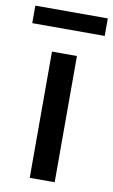

<svg xmlns="http://www.w3.org/2000/svg" viewBox="-115 -744 465 788"><g transform="rotate(10 118.0 -350.0)"><path d="M67 0V-526H171V0ZM-33 -627V-700H269V-627Z"/></g></svg>

Font: Archivo SemiBold Medium
Style: Regular
Weight: 500
Version: Version 2.001